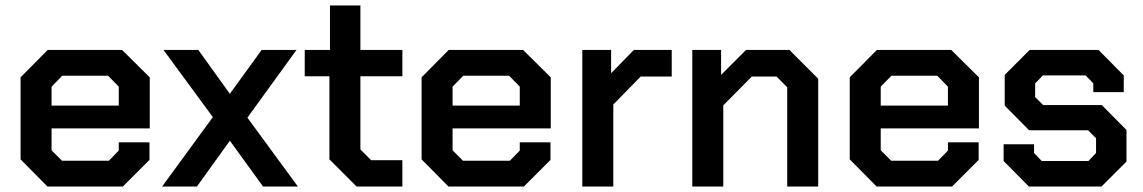

<svg xmlns="http://www.w3.org/2000/svg" viewBox="-20 -680 4167 700"><path d="M55 -99V-398L154 -498H425L526 -398V-212H168V-132L206 -94H377L413 -131V-161H525V-97L428 0H153ZM413 -295V-364L374 -404H207L168 -364V-295Z M939 0 818 -167 698 0H571L756 -253L576 -498H703L818 -338L934 -498H1061L882 -251L1066 0Z M1181 -99V-402H1091V-498H1183V-660H1294V-498H1447V-402H1294V-135L1333 -96H1447V0H1280Z M1517 -99V-398L1616 -498H1887L1988 -398V-212H1630V-132L1668 -94H1839L1875 -131V-161H1987V-97L1890 0H1615ZM1875 -295V-364L1836 -404H1669L1630 -364V-295Z M2103 -498H2208V-413L2291 -498H2429V-401H2316L2216 -299V0H2103Z M2504 -498H2609V-407L2700 -498H2858L2963 -393V0H2850V-362L2811 -401H2721L2617 -296V0H2504Z M3078 -99V-398L3177 -498H3448L3549 -398V-212H3191V-132L3229 -94H3400L3436 -131V-161H3548V-97L3451 0H3176ZM3436 -295V-364L3397 -404H3230L3191 -364V-295Z M3639 -93V-154H3750V-122L3778 -93H3948L3976 -122V-176L3947 -205H3732L3643 -295V-407L3734 -498H3985L4077 -405V-344H3966V-376L3938 -405H3782L3754 -376V-326L3783 -297H3997L4087 -206V-91L3996 0H3731Z"/></svg>

Font: Chakra Petch SemiBold
Style: Regular
Weight: 600
Designer: Katatrad Aksorn Co.,Ltd.
Foundry: Cadson Demak Co.,Ltd.
Version: Version 1.000; ttfautohint (v1.6)